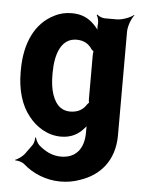

<svg xmlns="http://www.w3.org/2000/svg" viewBox="-54 -598 643 849"><g transform="rotate(5 267.5 -173.0)"><path d="M340 -31V-17C340 57 302 98 239 98C198 98 167 80 139 56C131 48 123 32 122 24H118C119 32 116 48 110 57L79 100C71 111 49 127 39 129L40 133C50 131 71 137 81 146C122 183 183 208 245 208C276 208 306 203 332 193C418 165 482 96 482 -18V-478C482 -502 496 -539 508 -552L506 -554C493 -542 456 -528 432 -528H379C368 -528 350 -535 345 -542L342 -539C347 -533 352 -514 351 -504V-502C349 -489 350 -471 354 -462L357 -464C354 -473 341 -488 332 -497C308 -522 277 -538 232 -538C204 -538 178 -532 154 -519C73 -479 29 -389 29 -268V-258C29 -178 50 -112 86 -67C119 -24 170 10 231 10C276 10 308 -8 332 -36C337 -41 344 -49 346 -55L343 -56C340 -51 340 -39 340 -31ZM340 -361V-166C340 -163 341 -149 342 -148L345 -151C343 -152 336 -145 334 -142C320 -119 297 -104 262 -104C246 -104 232 -108 220 -116C186 -140 170 -193 170 -258V-268C170 -349 194 -423 263 -423C296 -423 318 -409 332 -387C334 -385 343 -376 345 -377L343 -381C341 -380 340 -364 340 -361Z"/></g></svg>

Font: Asimov
Style: EdgeNar
Weight: 500
Designer: Google
Version: Version 2.000980: 2014